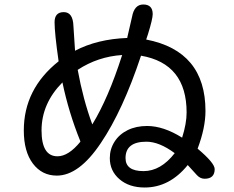

<svg xmlns="http://www.w3.org/2000/svg" viewBox="-20 -790 1040 855"><path d="M223 -691Q223 -736 264 -736Q305 -736 307 -674L314 -567V-564Q413 -616 547 -621V-624L568 -715Q578 -770 618 -770Q660 -770 660 -727Q660 -706 639 -638L631 -614Q895 -563 895 -296Q895 -221 860 -128Q936 -64 936 -37Q936 6 891 6Q872 6 857 -10L816 -55Q735 45 624 45Q555 45 512 8Q469 -29 469 -86Q469 -126 490 -159Q511 -192 548.5 -210.5Q586 -229 635 -229Q708 -229 791 -177Q811 -240 811 -289Q811 -507 608 -542Q527 -298 429 -153Q332 -8 233 -8Q167 -8 126.5 -61.5Q86 -115 86 -209Q86 -394 241 -517Q223 -643 223 -691ZM236 -94Q285 -94 338 -159L337 -163Q286 -289 258 -423Q165 -329 165 -209Q165 -94 236 -94ZM391 -236Q462 -352 523 -542L524 -545Q416 -538 326 -479Q350 -347 391 -236ZM619 -28Q696 -28 758 -108Q689 -159 632 -159Q539 -159 539 -86Q539 -28 619 -28Z"/></svg>

Font: 寒蝉全圆体
Style: Regular
Weight: 400
Designer: Warren2060
      Designed by Motoya company      

      [Varela Round]
      Joe Prince(Latin component); Avraham Cornf
Foundry: ChillType
Version: Version 3.200